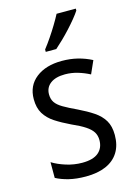

<svg xmlns="http://www.w3.org/2000/svg" viewBox="-118 -830 642 904"><g transform="rotate(-15 203.0 -378.0)"><path d="M367.7 -144Q367.7 -94.2 346.2 -59.8Q324.7 -25.4 284.2 -7.8Q243.7 9.8 186.5 9.8Q140.1 9.8 104.2 1Q68.4 -7.8 42 -22V-98.6Q69.3 -81.5 107.9 -69.3Q146.5 -57.1 186.5 -57.1Q239.7 -57.1 265.6 -79.1Q291.5 -101.1 291.5 -139.6Q291.5 -162.1 281 -179Q270.5 -195.8 246.8 -211.4Q223.1 -227.1 182.1 -245.1Q140.1 -265.1 108.6 -285.6Q77.1 -306.2 59.8 -334.5Q42.5 -362.8 42.5 -405.3Q42.5 -470.7 90.3 -508.1Q138.2 -545.4 216.3 -545.4Q257.3 -545.4 293.5 -536.4Q329.6 -527.3 361.3 -510.7L333.5 -448.2Q306.6 -462.4 276.4 -471.4Q246.1 -480.5 214.4 -480.5Q168.5 -480.5 143.1 -461.2Q117.7 -441.9 117.7 -408.7Q117.7 -385.3 128.7 -369.1Q139.6 -353 164.6 -338.4Q189.5 -323.7 230.5 -304.7Q272 -284.7 303 -263.9Q334 -243.2 350.8 -215.1Q367.7 -187 367.7 -144ZM344.2 -766.1V-756.8Q334.5 -741.7 318.1 -721.7Q301.8 -701.7 282 -680.2Q262.2 -658.7 242.2 -639.4Q222.2 -620.1 206.1 -606H154.8V-617.7Q172.4 -640.1 189.9 -666Q207.5 -691.9 223.1 -717.8Q238.8 -743.7 250.5 -766.1Z"/></g></svg>

Font: Open Sans SemiCondensed
Style: Regular
Weight: 400
Width: 4
Designer: Monotype Design Team
Foundry: Monotype Imaging Inc.
Version: Version 3.000